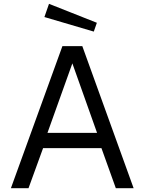

<svg xmlns="http://www.w3.org/2000/svg" viewBox="-20 -983 756 1003"><path d="M236 -963 212 -894 470 -818 486 -864ZM37 0H129L205 -209H510L585 0H678L410 -742H306ZM228 -289 358 -652 487 -289Z"/></svg>

Font: 18Franklin
Style: Regular
Weight: 400
Designer: Pablo Impallari, Rodrigo Fuenzalida (Modified by Dan O. Williams)
Version: Version 0.025;PS 000.025;hotconv 1.0.88;makeotf.lib2.5.64775